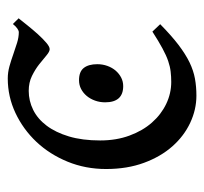

<svg xmlns="http://www.w3.org/2000/svg" viewBox="-36 -474 523 492"><g transform="rotate(90 226.0 -227.5)"><path d="M241.7 -234.9Q241.7 -221.2 237.3 -209Q232.9 -196.8 225.3 -187.7Q217.8 -178.7 207.5 -173.3Q197.3 -168 185.1 -168Q163.1 -168 153.6 -180.2Q144 -192.4 144 -214.8Q144 -228.5 148.4 -240.7Q152.8 -252.9 160.6 -262Q168.5 -271 178.5 -276.1Q188.5 -281.2 200.2 -281.2Q241.7 -281.2 241.7 -234.9ZM180.7 14.6Q165 14.6 149.4 10.3Q133.8 5.9 118.7 0.5Q103.5 -4.9 89.1 -9.3Q74.7 -13.7 62 -13.7Q58.1 -13.7 52.5 -9.8Q46.9 -5.9 41 1.5Q35.6 -3.4 33.2 -6.3Q30.8 -9.3 26.4 -13.2Q33.7 -22.5 44.7 -36.1Q55.7 -49.8 67.1 -62.5Q78.6 -75.2 88.9 -84Q99.1 -92.8 105.5 -92.8Q111.8 -92.8 121.6 -84.5Q131.3 -76.2 144.3 -65.9Q157.2 -55.7 174.1 -47.4Q190.9 -39.1 212.4 -39.1Q237.8 -39.1 261 -50.5Q284.2 -62 301.5 -85Q318.8 -107.9 329.1 -142.1Q339.4 -176.3 339.4 -222.2Q339.4 -263.7 326.9 -297.4Q314.5 -331.1 293.7 -354.7Q272.9 -378.4 245.8 -391.4Q218.8 -404.3 189.5 -404.3Q175.8 -404.3 163.1 -402.8Q150.4 -401.4 136 -396.5Q121.6 -391.6 103.5 -381.8Q85.4 -372.1 60.5 -356L41.5 -376Q70.8 -404.8 94.5 -422.9Q118.2 -440.9 139.4 -451.2Q160.6 -461.4 181.2 -465.1Q201.7 -468.8 224.6 -468.8Q260.3 -468.8 294.2 -452.9Q328.1 -437 354.5 -407.2Q380.9 -377.4 396.7 -334.5Q412.6 -291.5 412.6 -237.3Q412.6 -184.6 393.8 -138.7Q375 -92.8 343 -58.8Q311 -24.9 269 -5.1Q227.1 14.6 180.7 14.6Z"/></g></svg>

Font: Gentium Unicode
Style: Regular
Weight: 400
Version: Version 1.009